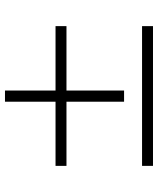

<svg xmlns="http://www.w3.org/2000/svg" viewBox="50 -750 649 790"><g transform="rotate(-90 375.0 -354.5)"><path d="M663 -50H88V-95H663ZM663 -406H398V-169H352V-406H88V-451H352V-659H398V-451H663Z"/></g></svg>

Font: Kaisei Decol
Style: Regular
Weight: 400
Designer: Font-Kai, 金井和夫
Foundry: KAZUO KANAI
Version: Version 5.003